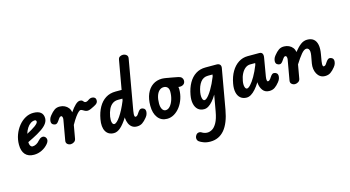

<svg xmlns="http://www.w3.org/2000/svg" viewBox="-129 -1473 4455 2446"><g transform="rotate(-15 2099.0 -249.5)"><path d="M174 9Q98 9 58.8 -35.8Q19.5 -80.5 19.5 -164Q19.5 -232.5 42.5 -294.8Q65.5 -357 104.8 -405.5Q144 -454 194.2 -481.8Q244.5 -509.5 299.5 -509.5Q364 -509.5 396.8 -482.5Q429.5 -455.5 429.5 -404Q429.5 -380 418.8 -357.5Q408 -335 387.8 -314Q367.5 -293 339.5 -273.2Q311.5 -253.5 277 -234Q253 -220 217 -201.8Q181 -183.5 143.5 -165.5Q143.5 -157 144.5 -149.8Q145.5 -142.5 147 -136Q150.5 -120.5 160 -109.8Q169.5 -99 183 -99Q207.5 -99 232.2 -112.2Q257 -125.5 276.5 -149.5Q298.5 -175 322.2 -182Q346 -189 365 -174.5Q374.5 -167.5 380.8 -154.2Q387 -141 384.2 -122.8Q381.5 -104.5 363.5 -82.5Q329 -40.5 278.8 -15.8Q228.5 9 174 9ZM158 -271.5Q173.5 -279.5 189.5 -288.5Q205.5 -297.5 221 -306Q250.5 -323 271 -338.2Q291.5 -353.5 303 -366.8Q314.5 -380 314.5 -391Q314.5 -399 309.5 -405.8Q304.5 -412.5 295 -412.5Q264.5 -412.5 237.8 -394.2Q211 -376 190.8 -344.2Q170.5 -312.5 158 -271.5Z M660 0Q635.5 0 616.5 -16.2Q597.5 -32.5 602.5 -61.5L649.5 -329Q651 -336.5 650.5 -344.8Q650 -353 648 -360Q646 -367 642.5 -371.5Q639 -376 633.5 -376Q621.5 -376 614.2 -370.5Q607 -365 601.5 -356L582.5 -329Q572.5 -314 561.2 -304.2Q550 -294.5 537.5 -294.5Q517 -294.5 500.8 -307.2Q484.5 -320 484.5 -346Q484.5 -358 490 -377.8Q495.5 -397.5 515 -421Q545.5 -459.5 575.8 -480.5Q606 -501.5 648.5 -500Q682 -499.5 710.8 -485.5Q739.5 -471.5 758.8 -446.5Q778 -421.5 782 -387.5Q820.5 -444.5 853.5 -475Q886.5 -505.5 913 -505.5Q936 -505.5 945.5 -496.8Q955 -488 961.8 -479Q968.5 -470 983 -470Q997 -470 1011.8 -479Q1026.5 -488 1034 -493.5Q1048 -502.5 1068.8 -503.5Q1089.5 -504.5 1106 -493Q1122.5 -481.5 1122.5 -454.5Q1122.5 -435.5 1113.2 -423.2Q1104 -411 1091.2 -403.2Q1078.5 -395.5 1067 -389.5Q1047 -378.5 1021.5 -367.5Q996 -356.5 979.5 -356.5Q959.5 -356.5 944 -364.5Q928.5 -372.5 915.5 -380.5Q902.5 -388.5 890.5 -388.5Q881 -388.5 863.5 -373.2Q846 -358 820 -322.8Q794 -287.5 760 -227L729.5 -53.5Q725 -27 703.8 -13.5Q682.5 0 660 0Z M1229 6Q1154.5 6 1121.5 -51.8Q1088.5 -109.5 1106.5 -209.5Q1122 -298.5 1158.8 -363.8Q1195.5 -429 1251.8 -464.8Q1308 -500.5 1383.5 -500.5H1463.5L1531 -881Q1535.5 -907.5 1553.8 -918Q1572 -928.5 1593 -928.5Q1619.5 -928.5 1639.8 -911.8Q1660 -895 1654 -864.5L1538 -202.5Q1534 -179.5 1533.2 -161.8Q1532.5 -144 1536 -134Q1539.5 -124 1547 -124Q1557 -124 1565.5 -129.8Q1574 -135.5 1580 -144.5L1598.5 -171.5Q1608.5 -186.5 1620 -196.2Q1631.5 -206 1644 -206Q1664.5 -206 1680.5 -193.2Q1696.5 -180.5 1696.5 -154.5Q1696.5 -142.5 1691.2 -122.8Q1686 -103 1666.5 -79Q1636 -41 1606 -20.5Q1576 0 1534 0Q1495.5 0 1469.2 -19.2Q1443 -38.5 1429 -71Q1415 -103.5 1412 -143L1413 -153Q1360.5 -70.5 1316.2 -32.2Q1272 6 1229 6ZM1262.5 -104.5Q1278 -104.5 1298.2 -122.8Q1318.5 -141 1342.2 -175.5Q1366 -210 1391 -258Q1416 -306 1440 -365L1444.5 -390.5H1387.5Q1344 -390.5 1313 -368Q1282 -345.5 1262.8 -305Q1243.5 -264.5 1234 -210Q1226.5 -162.5 1234.5 -133.5Q1242.5 -104.5 1262.5 -104.5Z M1931 5.5Q1853 5.5 1808.5 -52.8Q1764 -111 1764 -210.5Q1764 -301 1792.8 -367.5Q1821.5 -434 1873.8 -470Q1926 -506 1996.5 -506Q2009 -506 2025.8 -503.8Q2042.5 -501.5 2058.5 -498.8Q2074.5 -496 2083.5 -494Q2086.5 -494 2095.8 -492.2Q2105 -490.5 2130.2 -486Q2155.5 -481.5 2205.5 -471.5Q2234 -465.5 2248 -449Q2262 -432.5 2262 -411.5Q2262 -378 2239.5 -361.8Q2217 -345.5 2183 -348L2171.5 -350Q2173.5 -343.5 2174.5 -335.8Q2175.5 -328 2175.5 -319.5Q2175.5 -254 2155.8 -195.2Q2136 -136.5 2102 -91.5Q2068 -46.5 2023.8 -20.5Q1979.5 5.5 1931 5.5ZM1941 -105.5Q1972.5 -105.5 1998.8 -135.2Q2025 -165 2041 -213.8Q2057 -262.5 2057 -320Q2057 -357 2038.5 -376.5Q2020 -396 1988.5 -396Q1956 -396 1931.2 -373.2Q1906.5 -350.5 1892.8 -308.8Q1879 -267 1879 -210Q1879 -162 1895.8 -133.8Q1912.5 -105.5 1941 -105.5Z M2387.5 428.5Q2337 428.5 2300 414.2Q2263 400 2245 386.5Q2225 372.5 2222 348.2Q2219 324 2234.5 301.5Q2246.5 282 2268 278Q2289.5 274 2310 287Q2321 294.5 2339.2 301Q2357.5 307.5 2380.5 307.5Q2412.5 307.5 2445.2 287.8Q2478 268 2505.5 218Q2533 168 2549.5 76.5L2587.5 -137.5Q2561 -92.5 2532.5 -59.5Q2504 -26.5 2475.2 -8.8Q2446.5 9 2417.5 9Q2368.5 9 2337.2 -18Q2306 -45 2294.5 -94.8Q2283 -144.5 2295 -211Q2311 -300 2347.8 -364.8Q2384.5 -429.5 2440.2 -465Q2496 -500.5 2569 -500.5H2714.5Q2745.5 -500.5 2759.8 -484.2Q2774 -468 2769 -439.5L2676.5 85Q2646 257.5 2573.5 343Q2501 428.5 2387.5 428.5ZM2451 -101Q2463 -101 2479 -113.8Q2495 -126.5 2513.2 -150Q2531.5 -173.5 2551 -206Q2570.5 -238.5 2590.2 -278.8Q2610 -319 2628 -364.5L2633 -390.5H2573Q2511 -390.5 2474 -341.8Q2437 -293 2423 -211.5Q2418 -179.5 2420.2 -154.5Q2422.5 -129.5 2430.5 -115.2Q2438.5 -101 2451 -101Z M2978.5 6.5Q2930.5 6.5 2898.8 -19.8Q2867 -46 2855.8 -94.8Q2844.5 -143.5 2856.5 -210Q2872.5 -299.5 2910.8 -364.5Q2949 -429.5 3004.2 -465Q3059.5 -500.5 3126 -500.5H3277.5Q3308 -500.5 3318.8 -480.8Q3329.5 -461 3323.5 -428.5L3283 -191Q3280.5 -176.5 3279.8 -164.5Q3279 -152.5 3280.2 -143.5Q3281.5 -134.5 3284.8 -129.2Q3288 -124 3293.5 -124Q3303 -124 3311.5 -129.8Q3320 -135.5 3326.5 -144.5L3345 -171.5Q3355 -186.5 3366.2 -196.2Q3377.5 -206 3390 -206Q3411 -206 3426.8 -193.2Q3442.5 -180.5 3442.5 -154.5Q3442.5 -142.5 3437.2 -122.8Q3432 -103 3412.5 -79Q3382.5 -41 3352.2 -20.5Q3322 0 3280 0Q3223.5 0 3194 -40Q3164.5 -80 3159.5 -137.5L3160 -148.5Q3128.5 -97.5 3097.5 -63Q3066.5 -28.5 3037 -11Q3007.5 6.5 2978.5 6.5ZM3012.5 -104Q3031 -104 3060.2 -135.2Q3089.5 -166.5 3123.8 -225.2Q3158 -284 3191 -366.5L3196 -390.5H3130Q3095 -390.5 3065.5 -368Q3036 -345.5 3015 -305.2Q2994 -265 2984.5 -210.5Q2976.5 -163 2985.2 -133.5Q2994 -104 3012.5 -104Z M3618 0Q3593.5 0 3574.5 -16.2Q3555.5 -32.5 3560.5 -61.5L3607.5 -329Q3609 -336.5 3608.5 -344.8Q3608 -353 3606 -360Q3604 -367 3600.5 -371.5Q3597 -376 3591.5 -376Q3579.5 -376 3572.2 -370.5Q3565 -365 3559.5 -356L3540.5 -329Q3530.5 -314 3519.2 -304.2Q3508 -294.5 3495.5 -294.5Q3475 -294.5 3458.8 -307.2Q3442.5 -320 3442.5 -346Q3442.5 -358 3448 -377.8Q3453.5 -397.5 3473 -421Q3503.5 -459.5 3533.8 -480.5Q3564 -501.5 3606.5 -500Q3639.5 -499.5 3668.5 -486Q3697.5 -472.5 3716.5 -448Q3735.5 -423.5 3739.5 -390Q3786 -448 3825.8 -477.5Q3865.5 -507 3911 -507Q3964.5 -507 3996 -480.8Q4027.5 -454.5 4037.2 -404.5Q4047 -354.5 4034 -282.5L4019 -195Q4015.5 -174.5 4015.2 -158.5Q4015 -142.5 4018.5 -133.2Q4022 -124 4029 -124Q4039 -124 4047.8 -129.8Q4056.5 -135.5 4062 -144.5L4080.5 -171.5Q4091 -186.5 4102.5 -196.2Q4114 -206 4126 -206Q4146.5 -206 4162.5 -193.2Q4178.5 -180.5 4178.5 -154.5Q4178.5 -142.5 4173.2 -122.8Q4168 -103 4148.5 -79Q4118 -41 4088 -20.5Q4058 0 4016 0Q3978.5 0 3952.2 -17.5Q3926 -35 3910.5 -63.8Q3895 -92.5 3890.2 -127.5Q3885.5 -162.5 3891.5 -197.5L3910 -300.5Q3915 -330 3912.8 -351.8Q3910.5 -373.5 3900.2 -386Q3890 -398.5 3871.5 -398.5Q3841.5 -398.5 3804 -353.8Q3766.5 -309 3718.5 -232.5L3687 -53.5Q3682.5 -27 3661.5 -13.5Q3640.5 0 3618 0Z"/></g></svg>

Font: Edu AU VIC WA NT Pre SemiBold
Style: Regular
Weight: 600
Designer: Tina and Corey Anderson, Eben Sorkin, Mirko Velimirovic
Foundry: Google for Education
Version: Version 1.001